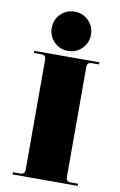

<svg xmlns="http://www.w3.org/2000/svg" viewBox="-95 -911 601 964"><g transform="rotate(10 206.0 -429.5)"><path d="M277 -688Q248 -659 206 -659Q164 -659 135 -688Q106 -717 106 -759Q106 -801 135 -830Q164 -859 206 -859Q248 -859 277 -830Q306 -801 306 -759Q306 -717 277 -688ZM40 0V-11H78Q101 -11 101 -34V-596Q101 -619 78 -619H40V-630H372V-619H334Q311 -619 311 -596V-34Q311 -11 334 -11H372V0Z"/></g></svg>

Font: Arapey Black-Display
Style: Regular
Weight: 900
Designer: Eduardo Rodriguez Tunni
Foundry: Eduardo Rodriguez Tunni
Version: Version 4.000